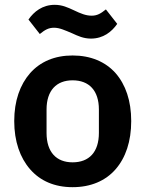

<svg xmlns="http://www.w3.org/2000/svg" viewBox="-20 -764 603 796"><path d="M281 12C206 12 147 -14 105 -62C63 -110 39 -178 39 -262C39 -346 63 -413 105 -461C147 -508 206 -534 281 -534C356 -534 417 -508 459 -461C501 -413 524 -346 524 -262C524 -178 501 -110 459 -62C417 -14 356 12 281 12ZM281 -91C349 -91 390 -133 390 -213V-310C390 -389 349 -431 281 -431C214 -431 173 -389 173 -310V-213C173 -133 214 -91 281 -91ZM357 -604C326 -604 303 -615 279 -626C248 -639 227 -649 204 -649C181 -649 166 -640 145 -623L98 -683C121 -716 156 -744 207 -744C238 -744 261 -733 285 -722C316 -707 337 -699 360 -699C383 -699 398 -708 419 -725L466 -665C443 -632 408 -604 357 -604Z"/></svg>

Font: Plexus Sans SemiBold
Style: Regular
Weight: 600
Version: Version 2.001;PS 002.001;hotconv 1.0.70;makeotf.lib2.5.58329